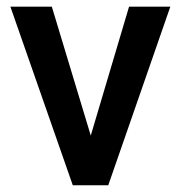

<svg xmlns="http://www.w3.org/2000/svg" viewBox="-20 -548 536 568"><path d="M133.3 -528.3 248.5 -147 361.8 -528.3H483.9L300.3 0H195.3L10.7 -528.3Z"/></svg>

Font: Vazirmatn RD FD Medium
Style: Regular
Weight: 500
Designer: Saber Rastikerdar
Foundry: Saber Rastikerdar
Version: Version 33.003